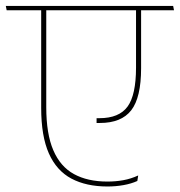

<svg xmlns="http://www.w3.org/2000/svg" viewBox="-37 -646 620 662"><path d="M-14 -610.5H563L560 -625.5H-17ZM122.5 -276.5V-614.5H105V-274Q105 -176.5 131.5 -117Q158 -57.5 209.2 -30.2Q260.5 -3 333.5 -3Q362.5 -3 389 -7.8Q415.5 -12.5 436.5 -22L439.5 -41Q414.5 -29.5 388.5 -24.8Q362.5 -20 333.5 -20Q265 -20 218 -45.8Q171 -71.5 146.8 -128Q122.5 -184.5 122.5 -276.5ZM449.5 -411V-616L432 -615.5V-413Q432 -318.5 402.8 -278.5Q373.5 -238.5 305.5 -238.5Q304.5 -238.5 300.8 -238.5Q297 -238.5 296 -238.5V-222Q299.5 -222 301.8 -222Q304 -222 307.5 -222Q381.5 -222 415.5 -265.8Q449.5 -309.5 449.5 -411Z"/></svg>

Font: Anek Devanagari Medium Thin
Style: Regular
Weight: 250
Version: Version 1.003